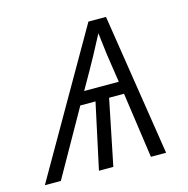

<svg xmlns="http://www.w3.org/2000/svg" viewBox="-122 -614 683 696"><g transform="rotate(-15 220.0 -266.0)"><path d="M-37 0 269 -532H335L418 0H361L326 -246H270L220 0H166L219 -246H162L23 0ZM319 -293Q313 -335 307.5 -369Q302 -403 299 -431.5Q296 -460 293 -482Q284 -465 274.5 -447Q265 -429 253.5 -407.5Q242 -386 226 -358Q210 -330 189 -293Z"/></g></svg>

Font: Noto Sans Display Light
Style: Italic
Weight: 300
Italic angle: -12°
Designer: Monotype Design Team
Foundry: Monotype Imaging Inc.
Version: Version 2.003